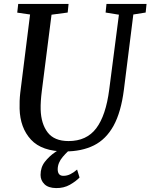

<svg xmlns="http://www.w3.org/2000/svg" viewBox="-20 -763 768 980"><path d="M660.5 -689 612.5 -306Q598 -191 559.8 -121.5Q521.5 -52 459.5 -21Q397.5 10 311.5 10Q194 10 138.2 -50.2Q82.5 -110.5 80 -208.5Q79.5 -227 80.2 -247.8Q81 -268.5 83.5 -290L133.5 -689L68 -698.5L73 -743H330L325.5 -699L243 -688L193.5 -299Q190 -271.5 188.5 -248Q187 -224.5 187.5 -204.5Q189.5 -131.5 223.2 -87.2Q257 -43 330 -43Q422 -43 471.2 -108.2Q520.5 -173.5 537.5 -306L587 -688L519 -699L523.5 -743H728L723.5 -699ZM266.5 197Q226.5 196.5 206.8 177Q187 157.5 187 130Q187 91 209 62.8Q231 34.5 261.8 13.5Q292.5 -7.5 320.5 -24L343.5 -35L359 -18Q325.5 8 300.2 37.8Q275 67.5 274.5 100.5Q274.5 134.5 303.5 134.5Q322 134.5 339.2 126Q356.5 117.5 373.5 102.5L386 143Q367.5 162.5 336.8 180Q306 197.5 266.5 197Z"/></svg>

Font: Merriweather
Style: Italic
Weight: 400
Italic angle: -7.8°
Designer: Eben Sorkin
Foundry: Eben Sorkin
Version: Version 2.100